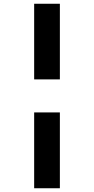

<svg xmlns="http://www.w3.org/2000/svg" viewBox="-20 -779 503 1023"><path d="M162 -356H299V-759H162ZM162 224H299V-180H162Z"/></svg>

Font: Noto Sans UI SemiCondensed Black
Style: Regular
Weight: 900
Width: 4
Designer: Monotype Design Team
Foundry: Monotype Imaging Inc.
Version: 1.001